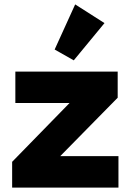

<svg xmlns="http://www.w3.org/2000/svg" viewBox="-20 -853 598 873"><path d="M35.2 0V-117.2L296.4 -384.8H49.8V-527.3H515.1V-408.7L253.9 -143.1H518.6V0ZM315.4 -578.6 228.5 -627.9 321.8 -833 455.1 -748Z"/></svg>

Font: Schibsted Grotesk ExtraBold
Style: Regular
Weight: 800
Designer: Bakken & Baeck AS, Henrik Kongsvoll
Foundry: Schibsted ASA
Version: Version 1.100; ttfautohint (v1.8.4.7-5d5b);gftools[0.9.25]